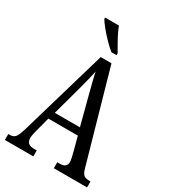

<svg xmlns="http://www.w3.org/2000/svg" viewBox="-222 -1038 1012 1145"><g transform="rotate(30 284.0 -465.5)"><path d="M2 0V-41H15Q37 -41 49.5 -56Q62 -71 76 -119L250 -714H324L502 -87Q510 -60 522.5 -50.5Q535 -41 560 -41H568V0H339V-41H357Q404 -41 404 -80Q404 -90 400.5 -106.5Q397 -123 393 -138L366 -240H163L138 -145Q135 -133 131 -116.5Q127 -100 127 -86Q127 -66 138.5 -53.5Q150 -41 177 -41H198V0ZM179 -289H352L302 -480Q291 -525 281.5 -560.5Q272 -596 267 -624Q261 -596 252.5 -561.5Q244 -527 234 -490ZM290 -771Q268 -789 240 -817.5Q212 -846 188.5 -875Q165 -904 155 -921V-931H250Q258 -909 271.5 -882Q285 -855 300 -829Q315 -803 326 -784V-771Z"/></g></svg>

Font: Noto Serif Lao ExtraCondensed
Style: Regular
Weight: 400
Width: 2
Designer: Monotype Design Team
Foundry: Monotype Imaging Inc.
Version: Version 2.003; ttfautohint (v1.8.4.7-5d5b)